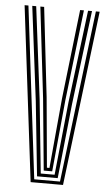

<svg xmlns="http://www.w3.org/2000/svg" viewBox="-56 -837 496 874"><g transform="rotate(5 192.0 -400.0)"><path d="M118 0 20.5 -800H38L133.2 -14.2H251L346.2 -800H363.5L266 0ZM144.8 -28.8 109.2 -369.8 55.5 -800H73.5L126 -378.8L160.5 -43H223.8L258.2 -378.8L310.5 -800H328.5L274.8 -369.8L239.2 -28.8ZM172.8 -57.5 141.2 -385.2 92.5 -800H109.8L156.8 -391.8L186.2 -71.8H197.8L227.2 -391.8L274.2 -800H291.5L243 -385.2L211.5 -57.5Z"/></g></svg>

Font: Big Shoulders Inline Display Thin SemiBold
Style: Regular
Weight: 600
Version: Version 2.002